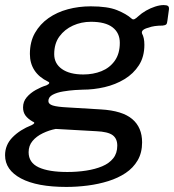

<svg xmlns="http://www.w3.org/2000/svg" viewBox="-45 -563 687 758"><path d="M217 175Q101 175 38 141.5Q-25 108 -25 50Q-25 9 4.5 -21Q34 -51 80 -69Q88 -73 90 -76.5Q92 -80 84 -83Q65 -94 55.5 -107Q46 -120 46 -139Q46 -162 60.5 -179Q75 -196 96.5 -208Q118 -220 138 -226Q147 -230 149 -234Q151 -238 144 -241Q109 -258 91 -285.5Q73 -313 73 -350Q73 -398 93 -433Q113 -468 146.5 -491.5Q180 -515 223 -526.5Q266 -538 313 -538Q380 -538 417 -523Q454 -508 474 -490Q480 -484 487 -488Q494 -492 500 -498Q514 -511 531.5 -521Q549 -531 567.5 -537Q586 -543 601 -543Q613 -543 618 -539.5Q623 -536 622 -526L616 -482Q615 -470 611 -466.5Q607 -463 597 -462Q580 -462 566 -460Q552 -458 542 -454Q510 -446 516 -430Q520 -423 522.5 -412Q525 -401 525 -386Q525 -339 503.5 -305.5Q482 -272 446.5 -250.5Q411 -229 368 -219Q325 -209 281 -209Q272 -209 250.5 -207.5Q229 -206 204.5 -202Q180 -198 163 -189Q146 -180 146 -164Q146 -152 163.5 -146.5Q181 -141 221 -139L354 -131Q438 -126 477 -93Q516 -60 516 -1Q516 40 498.5 70Q481 100 451 120Q421 140 382.5 152Q344 164 301.5 169.5Q259 175 217 175ZM221 116Q260 116 295.5 110.5Q331 105 358.5 93.5Q386 82 402 62Q418 42 418 12Q418 -16 399.5 -29.5Q381 -43 335 -45L175 -54Q149 -49 124 -37Q99 -25 83.5 -6.5Q68 12 68 38Q68 79 107.5 97.5Q147 116 221 116ZM284 -269Q323 -269 355.5 -282Q388 -295 408 -323Q428 -351 428 -394Q428 -433 399.5 -455Q371 -477 314 -477Q276 -477 243 -462Q210 -447 189.5 -419Q169 -391 169 -349Q169 -312 199.5 -290.5Q230 -269 284 -269Z"/></svg>

Font: Libre Franklin Thin Medium
Style: Italic
Weight: 500
Italic angle: -8°
Version: Version 3.000